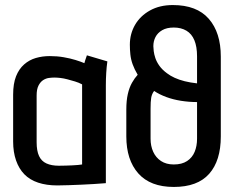

<svg xmlns="http://www.w3.org/2000/svg" viewBox="-20 -730 931 760"><path d="M405 -487 324 -511Q320 -501 317 -490.5Q314 -480 314 -480Q300 -486 279 -492.5Q258 -499 232 -503.5Q206 -508 177 -508Q148 -508 122 -500.5Q96 -493 75.5 -475Q55 -457 43.5 -428Q32 -399 32 -355V-170Q32 -128 43.5 -95Q55 -62 76.5 -40Q98 -18 131 -7Q164 4 207 4Q226 4 251.5 3Q277 2 303 1Q329 0 350.5 -1.5Q372 -3 385.5 -4Q399 -5 399 -5V-393Q399 -417 400.5 -441.5Q402 -466 405 -487ZM125 -167V-352Q125 -377 132.5 -391.5Q140 -406 151 -413Q162 -420 174 -421.5Q186 -423 195 -423Q205 -423 218.5 -421.5Q232 -420 247 -416Q262 -412 277 -407.5Q292 -403 305 -396V-79Q299 -78 289 -77Q279 -76 267 -75.5Q255 -75 241 -74.5Q227 -74 213 -74Q184 -74 164 -83Q144 -92 134.5 -112.5Q125 -133 125 -167Z M664 -710Q612 -710 573.5 -688.5Q535 -667 514.5 -631.5Q494 -596 494 -553Q494 -534 496 -514.5Q498 -495 505 -475.5Q512 -456 525 -434Q513 -421 502.5 -402.5Q492 -384 486 -358Q480 -332 480 -296V-190Q480 -97 527.5 -43.5Q575 10 668 10Q762 10 808 -42Q854 -94 854 -190V-506Q854 -601 806.5 -655.5Q759 -710 664 -710ZM760 -507V-400Q733 -403 711 -408.5Q689 -414 671.5 -422Q654 -430 641 -440Q622 -454 611 -469.5Q600 -485 595 -500Q590 -515 588.5 -527.5Q587 -540 587 -547Q587 -567 595.5 -583.5Q604 -600 622 -610.5Q640 -621 668 -621Q697 -621 718 -608.5Q739 -596 749.5 -570.5Q760 -545 760 -507ZM668 -79Q638 -79 617.5 -92.5Q597 -106 586.5 -129Q576 -152 576 -181V-300Q576 -328 578.5 -343Q581 -358 590 -370Q611 -356 638 -346Q665 -336 696.5 -331Q728 -326 760 -326V-181Q760 -152 750.5 -129Q741 -106 720.5 -92.5Q700 -79 668 -79Z"/></svg>

Font: Advent Pro SemiBold
Style: Regular
Weight: 600
Designer: VivaRado, Andreas Kalpakidis
Foundry: VivaRado, Andreas Kalpakidis
Version: Version 3.000